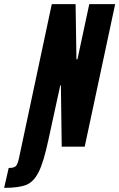

<svg xmlns="http://www.w3.org/2000/svg" viewBox="-121 -708 576 927"><path d="M-29 54 129 -688H244L248 -422H253L310 -688H435L288 0H177L173 -296H170L113 -34Q90 74 66 122Q42 170 6 184.5Q-30 199 -101 199L-79 103Q-52 103 -43.5 93Q-35 83 -29 54Z"/></svg>

Font: Saira Ultra Condensed Black
Style: Italic
Weight: 900
Width: 1
Italic angle: -12°
Designer: Hector Gatti with collaboration of the Omnibus-Type team
Foundry: Omnibus-Type
Version: Version 1.001; ttfautohint (v1.8)